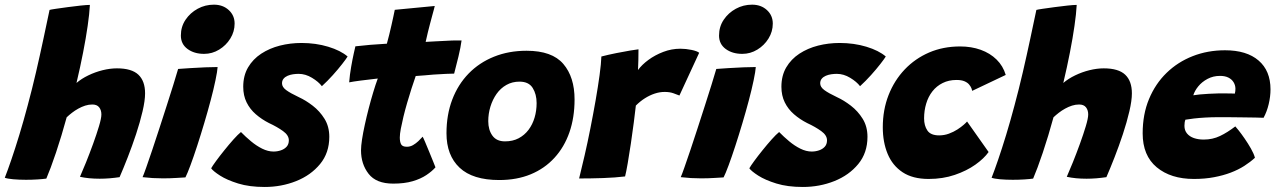

<svg xmlns="http://www.w3.org/2000/svg" viewBox="-58 -742 5334 802"><path d="M135.5 4Q122 6 98.8 7.5Q75.5 9 50.5 9Q21.5 9 -3 6.8Q-27.5 4.5 -38 0.5Q-26.5 -28.5 -10.8 -74.5Q5 -120.5 22.8 -178.8Q40.5 -237 57.5 -301Q76 -369.5 92.5 -440.8Q109 -512 123.2 -578.8Q137.5 -645.5 149 -700.5Q153 -702 174.8 -705.2Q196.5 -708.5 225 -712.2Q253.5 -716 279.2 -718.8Q305 -721.5 317.5 -721.5Q315.5 -684 308.2 -633.8Q301 -583.5 289.2 -523.2Q277.5 -463 261.5 -395.5Q282.5 -413.5 311 -427.2Q339.5 -441 370.8 -448.8Q402 -456.5 430.5 -456.5Q492 -456.5 520 -430Q548 -403.5 548 -352Q548 -322 537.5 -277Q527 -232 510.5 -182Q494 -132 475.5 -84.8Q457 -37.5 441.5 -2Q421 1 400 2.8Q379 4.5 358.5 4.5Q312 4.5 276 -3.5Q286.5 -27 301.5 -64.2Q316.5 -101.5 331 -141.5Q345.5 -181.5 355.5 -214.8Q365.5 -248 365.5 -264Q365.5 -282 356.2 -293.8Q347 -305.5 327.5 -305.5Q312.5 -305.5 297.8 -300.8Q283 -296 269 -288.2Q255 -280.5 242.8 -271Q230.5 -261.5 220.5 -252Q210 -214 198.8 -176.5Q187.5 -139 176 -104.8Q164.5 -70.5 154 -42.5Q143.5 -14.5 135.5 4Z M716.5 -1Q707.5 -0.5 680.2 1.2Q653 3 623 3Q601.5 3 580 1.8Q558.5 0.5 537.5 -2Q542.5 -13 553 -43Q563.5 -73 577.8 -115.2Q592 -157.5 607.5 -205.2Q623 -253 638.2 -300.2Q653.5 -347.5 666 -387.8Q678.5 -428 686 -454Q705.5 -455.5 737 -457.5Q768.5 -459.5 799.8 -460.8Q831 -462 851 -462Q850 -445 842 -406.5Q834 -368 822 -323Q810 -277.5 795.2 -228Q780.5 -178.5 765.5 -132.5Q750.5 -86.5 737.5 -51.5Q724.5 -16.5 716.5 -1ZM794.5 -517Q753 -517 725.2 -537.5Q697.5 -558 697.5 -593.5Q697.5 -630.5 717 -659.5Q736.5 -688.5 767.8 -705.5Q799 -722.5 835.5 -722.5Q873 -722.5 897.5 -700Q922 -677.5 922 -643.5Q922 -610 904.2 -581.2Q886.5 -552.5 857.5 -534.8Q828.5 -517 794.5 -517Z M1047.5 39Q983.5 39 936.8 24.5Q890 10 861.2 -8.5Q832.5 -27 824 -39Q829.5 -49 844.5 -69.5Q859.5 -90 879 -114.2Q898.5 -138.5 917.2 -159.5Q936 -180.5 948.5 -190.5Q968 -170.5 990.5 -151.8Q1013 -133 1037.2 -121Q1061.5 -109 1084.5 -109Q1100.5 -109 1115.2 -114Q1130 -119 1139.2 -129.2Q1148.5 -139.5 1148.5 -156Q1148.5 -177 1124.2 -194.5Q1100 -212 1065.5 -228Q1035 -243.5 1010.5 -264.8Q986 -286 972 -314.5Q958 -343 958 -379.5Q958 -426 978.2 -460.5Q998.5 -495 1033.2 -517.8Q1068 -540.5 1111.2 -551.5Q1154.5 -562.5 1201.5 -562.5Q1261 -562.5 1313 -546.8Q1365 -531 1394 -506Q1388 -496 1371.2 -474.5Q1354.5 -453 1332.2 -428.2Q1310 -403.5 1286.5 -382Q1272.5 -400.5 1245.2 -417Q1218 -433.5 1189.5 -433.5Q1178.5 -433.5 1166.2 -431.8Q1154 -430 1143.5 -425.5Q1133 -421 1126.5 -413.2Q1120 -405.5 1120 -394Q1120 -378.5 1137.2 -365.8Q1154.5 -353 1190.5 -336Q1219 -323 1248.2 -300.5Q1277.5 -278 1297.5 -245.8Q1317.5 -213.5 1317.5 -170.5Q1317.5 -103.5 1279 -56.8Q1240.5 -10 1179 14.5Q1117.5 39 1047.5 39Z M1761 -43Q1746.5 -26.5 1723 -10.8Q1699.5 5 1665.5 15Q1631.5 25 1584.5 25Q1513.5 25 1481.8 -15.8Q1450 -56.5 1450 -114Q1450 -131.5 1454.2 -159.5Q1458.5 -187.5 1465.8 -220.8Q1473 -254 1482 -288.8Q1491 -323.5 1500.8 -356Q1510.5 -388.5 1520 -414Q1483 -410 1448.8 -405.5Q1414.5 -401 1400.5 -398Q1403 -430 1408.8 -462.8Q1414.5 -495.5 1419.8 -519.2Q1425 -543 1426.5 -548.5Q1457 -552 1489.2 -554.8Q1521.5 -557.5 1558 -559.5Q1563 -578 1568 -597.8Q1573 -617.5 1577 -636Q1581 -654 1585 -672.2Q1589 -690.5 1591 -701L1758 -717Q1757.5 -713.5 1754.5 -702.8Q1751.5 -692 1747.2 -676Q1743 -660 1738 -641.5Q1734 -626 1729.2 -607Q1724.5 -588 1720 -567Q1737 -568 1759.2 -569.2Q1781.5 -570.5 1795 -571Q1815.5 -572.5 1830.8 -572.8Q1846 -573 1856.2 -573Q1866.5 -573 1870 -573Q1866.5 -545.5 1857 -505.8Q1847.5 -466 1839 -434.5Q1834 -434.5 1806.2 -433.5Q1778.5 -432.5 1753 -430.5Q1735.5 -429 1715.2 -427.2Q1695 -425.5 1678.5 -424.5Q1670 -400.5 1660.8 -371.8Q1651.5 -343 1642.8 -312.8Q1634 -282.5 1627.2 -254.5Q1620.5 -226.5 1616.2 -204Q1612 -181.5 1612 -167.5Q1612 -149.5 1617.5 -139.2Q1623 -129 1641.5 -129Q1655.5 -129 1667.5 -136Q1679.5 -143 1689.5 -152.5Q1699.5 -162 1707.5 -171Q1710.5 -166 1718.2 -147.8Q1726 -129.5 1735.2 -107Q1744.5 -84.5 1751.8 -66.2Q1759 -48 1761 -43Z M2027.5 10Q1916.5 10 1861.8 -41.5Q1807 -93 1807 -185.5Q1807 -262.5 1831 -325.8Q1855 -389 1899.5 -434.8Q1944 -480.5 2005.5 -505.2Q2067 -530 2141.5 -530Q2248 -530 2295 -475Q2342 -420 2342 -326.5Q2342 -251 2320.5 -189.2Q2299 -127.5 2258 -82.8Q2217 -38 2159 -14Q2101 10 2027.5 10ZM2051.5 -151.5Q2084 -151.5 2108.5 -164.5Q2133 -177.5 2149.8 -199.8Q2166.5 -222 2175 -250.8Q2183.5 -279.5 2183.5 -311.5Q2183.5 -348.5 2167 -374.8Q2150.5 -401 2112 -401Q2081.5 -401 2057.2 -387.2Q2033 -373.5 2016.2 -349.8Q1999.5 -326 1990.5 -296.5Q1981.5 -267 1981.5 -236Q1981.5 -199.5 1998.8 -175.5Q2016 -151.5 2051.5 -151.5Z M2607 -449.5Q2623 -471.5 2650.5 -491.8Q2678 -512 2712.5 -525.2Q2747 -538.5 2784 -538.5Q2807 -538.5 2830.8 -533.5Q2854.5 -528.5 2862.5 -521.5L2780 -343Q2770 -347 2754.8 -352.5Q2739.5 -358 2718.5 -358Q2697.5 -358 2676.5 -351Q2655.5 -344 2635.8 -331.5Q2616 -319 2598 -301Q2595 -274 2589.5 -231Q2584 -188 2577.2 -142.5Q2570.5 -97 2564 -59.8Q2557.5 -22.5 2553 -5Q2512 0 2460.5 1.8Q2409 3.5 2361 3.5Q2371.5 -38.5 2384 -92.8Q2396.5 -147 2408.2 -206.5Q2420 -266 2430 -323.2Q2440 -380.5 2446.5 -428.2Q2453 -476 2454 -506Q2483 -513.5 2516.5 -520.2Q2550 -527 2576 -531.2Q2602 -535.5 2609 -536Q2609 -518.5 2608.5 -491.2Q2608 -464 2607 -449.5Z M2964.5 -1Q2955.5 -0.5 2928.2 1.2Q2901 3 2871 3Q2849.5 3 2828 1.8Q2806.5 0.5 2785.5 -2Q2790.5 -13 2801 -43Q2811.5 -73 2825.8 -115.2Q2840 -157.5 2855.5 -205.2Q2871 -253 2886.2 -300.2Q2901.5 -347.5 2914 -387.8Q2926.5 -428 2934 -454Q2953.5 -455.5 2985 -457.5Q3016.5 -459.5 3047.8 -460.8Q3079 -462 3099 -462Q3098 -445 3090 -406.5Q3082 -368 3070 -323Q3058 -277.5 3043.2 -228Q3028.5 -178.5 3013.5 -132.5Q2998.5 -86.5 2985.5 -51.5Q2972.5 -16.5 2964.5 -1ZM3042.5 -517Q3001 -517 2973.2 -537.5Q2945.5 -558 2945.5 -593.5Q2945.5 -630.5 2965 -659.5Q2984.5 -688.5 3015.8 -705.5Q3047 -722.5 3083.5 -722.5Q3121 -722.5 3145.5 -700Q3170 -677.5 3170 -643.5Q3170 -610 3152.2 -581.2Q3134.5 -552.5 3105.5 -534.8Q3076.5 -517 3042.5 -517Z M3295.5 39Q3231.5 39 3184.8 24.5Q3138 10 3109.2 -8.5Q3080.5 -27 3072 -39Q3077.5 -49 3092.5 -69.5Q3107.5 -90 3127 -114.2Q3146.5 -138.5 3165.2 -159.5Q3184 -180.5 3196.5 -190.5Q3216 -170.5 3238.5 -151.8Q3261 -133 3285.2 -121Q3309.5 -109 3332.5 -109Q3348.5 -109 3363.2 -114Q3378 -119 3387.2 -129.2Q3396.5 -139.5 3396.5 -156Q3396.5 -177 3372.2 -194.5Q3348 -212 3313.5 -228Q3283 -243.5 3258.5 -264.8Q3234 -286 3220 -314.5Q3206 -343 3206 -379.5Q3206 -426 3226.2 -460.5Q3246.5 -495 3281.2 -517.8Q3316 -540.5 3359.2 -551.5Q3402.5 -562.5 3449.5 -562.5Q3509 -562.5 3561 -546.8Q3613 -531 3642 -506Q3636 -496 3619.2 -474.5Q3602.5 -453 3580.2 -428.2Q3558 -403.5 3534.5 -382Q3520.5 -400.5 3493.2 -417Q3466 -433.5 3437.5 -433.5Q3426.5 -433.5 3414.2 -431.8Q3402 -430 3391.5 -425.5Q3381 -421 3374.5 -413.2Q3368 -405.5 3368 -394Q3368 -378.5 3385.2 -365.8Q3402.5 -353 3438.5 -336Q3467 -323 3496.2 -300.5Q3525.5 -278 3545.5 -245.8Q3565.5 -213.5 3565.5 -170.5Q3565.5 -103.5 3527 -56.8Q3488.5 -10 3427 14.5Q3365.5 39 3295.5 39Z M4071.5 -107Q4052.5 -80 4016.2 -54.2Q3980 -28.5 3930.2 -11.5Q3880.5 5.5 3821 5.5Q3754.5 5.5 3712.2 -22.5Q3670 -50.5 3649.8 -99.2Q3629.5 -148 3629.5 -210.5Q3629.5 -283 3653.5 -344.5Q3677.5 -406 3721 -451.8Q3764.5 -497.5 3823.2 -522.8Q3882 -548 3952.5 -548Q3999.5 -548 4038.5 -534Q4077.5 -520 4104.8 -493.2Q4132 -466.5 4143 -429L4003 -362.5Q4002.5 -366 3999.8 -373.2Q3997 -380.5 3990.2 -388.8Q3983.5 -397 3970.8 -402.5Q3958 -408 3937.5 -408Q3905 -408 3879.5 -395.2Q3854 -382.5 3836.8 -360.5Q3819.5 -338.5 3810.8 -309.2Q3802 -280 3802 -247.5Q3802 -217 3815.8 -196.8Q3829.5 -176.5 3865 -176.5Q3886.5 -176.5 3906 -183.8Q3925.5 -191 3941.2 -201.2Q3957 -211.5 3967.8 -221Q3978.5 -230.5 3981.5 -234.5Z M4257.5 4Q4244 6 4220.8 7.5Q4197.5 9 4172.5 9Q4143.5 9 4119 6.8Q4094.5 4.5 4084 0.5Q4095.5 -28.5 4111.2 -74.5Q4127 -120.5 4144.8 -178.8Q4162.5 -237 4179.5 -301Q4198 -369.5 4214.5 -440.8Q4231 -512 4245.2 -578.8Q4259.5 -645.5 4271 -700.5Q4275 -702 4296.8 -705.2Q4318.5 -708.5 4347 -712.2Q4375.5 -716 4401.2 -718.8Q4427 -721.5 4439.5 -721.5Q4437.5 -684 4430.2 -633.8Q4423 -583.5 4411.2 -523.2Q4399.5 -463 4383.5 -395.5Q4404.5 -413.5 4433 -427.2Q4461.5 -441 4492.8 -448.8Q4524 -456.5 4552.5 -456.5Q4614 -456.5 4642 -430Q4670 -403.5 4670 -352Q4670 -322 4659.5 -277Q4649 -232 4632.5 -182Q4616 -132 4597.5 -84.8Q4579 -37.5 4563.5 -2Q4543 1 4522 2.8Q4501 4.5 4480.5 4.5Q4434 4.5 4398 -3.5Q4408.5 -27 4423.5 -64.2Q4438.5 -101.5 4453 -141.5Q4467.5 -181.5 4477.5 -214.8Q4487.5 -248 4487.5 -264Q4487.5 -282 4478.2 -293.8Q4469 -305.5 4449.5 -305.5Q4434.5 -305.5 4419.8 -300.8Q4405 -296 4391 -288.2Q4377 -280.5 4364.8 -271Q4352.5 -261.5 4342.5 -252Q4332 -214 4320.8 -176.5Q4309.5 -139 4298 -104.8Q4286.5 -70.5 4276 -42.5Q4265.5 -14.5 4257.5 4Z M5184 -83Q5164.5 -65 5139.5 -49Q5114.5 -33 5083 -21Q5051.5 -9 5013.2 -1.8Q4975 5.5 4929 5.5Q4832.5 5.5 4773.8 -43.2Q4715 -92 4715 -185Q4715 -264.5 4741.5 -328.2Q4768 -392 4814.8 -437.5Q4861.5 -483 4924 -507.5Q4986.5 -532 5059 -532Q5149.5 -532 5199.2 -489.2Q5249 -446.5 5249 -368.5Q5249 -339 5241.5 -307.2Q5234 -275.5 5220 -250Q5212.5 -250.5 5186.8 -251Q5161 -251.5 5128.8 -251.8Q5096.5 -252 5069 -252.5Q5041.5 -253 5030.5 -252.5Q5003.5 -252.5 4977 -251Q4950.5 -249.5 4929 -247Q4907.5 -244.5 4893.5 -242Q4889.5 -232 4889.5 -216.5Q4889.5 -197.5 4900.2 -184.5Q4911 -171.5 4929.2 -165.2Q4947.5 -159 4970 -159Q4989 -159 5005.8 -162.8Q5022.5 -166.5 5038.2 -174Q5054 -181.5 5069.8 -191.5Q5085.5 -201.5 5102 -214Q5104.5 -211.5 5115.8 -197.5Q5127 -183.5 5141 -163.2Q5155 -143 5167.2 -121.5Q5179.5 -100 5184 -83ZM4926.5 -344Q4937.5 -346 4953.8 -347.5Q4970 -349 4990.8 -350.2Q5011.5 -351.5 5036 -352Q5050 -352 5063.2 -351.8Q5076.5 -351.5 5086.2 -351.5Q5096 -351.5 5100 -351Q5101.5 -356 5102 -361.5Q5102.5 -367 5102.5 -372.5Q5102 -387 5094.5 -399Q5087 -411 5073 -418Q5059 -425 5038 -425Q5009.5 -425 4986 -412.5Q4962.5 -400 4947.2 -381.2Q4932 -362.5 4926.5 -344Z"/></svg>

Font: Grandstander Thin ExtraBold
Style: Italic
Weight: 800
Italic angle: -15°
Version: Version 1.200